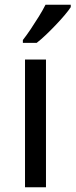

<svg xmlns="http://www.w3.org/2000/svg" viewBox="-20 -786 317 806"><path d="M173 0H85V-536H173ZM277 -756Q268 -742 251 -722Q234 -702 213.5 -680.5Q193 -659 172.5 -639.5Q152 -620 134 -606H76V-618Q91 -637 108.5 -663Q126 -689 143 -716.5Q160 -744 171 -766H277Z"/></svg>

Font: Noto Sans Sundanese
Style: Regular
Weight: 400
Designer: Monotype Design Team (Regular), Sérgio L. Martins (other weights)
Foundry: Monotype Imaging Inc.
Version: Version 2.003